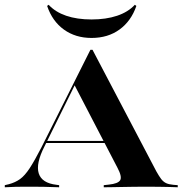

<svg xmlns="http://www.w3.org/2000/svg" viewBox="-38 -792 771 812"><path d="M150 -172.6Q112.9 -100 125.8 -58.9Q138.7 -17.7 200.8 -10.5L212.1 -8.9V0Q174.2 -1.6 144.8 -2Q115.3 -2.4 81.5 -2.4Q52.4 -2.4 30.2 -2Q8.1 -1.6 -17.7 0V-8.9L-0.8 -12.9Q26.6 -20.2 46.8 -34.7Q66.9 -49.2 87.5 -80.6Q108.1 -112.1 137.1 -168.5L344.4 -581.5H353.2L623.4 -66.9Q634.7 -46.8 643.5 -35.1Q652.4 -23.4 664.1 -17.7Q675.8 -12.1 694.4 -10.5L713.7 -8.9V0Q700 -0.8 679.4 -1.2Q658.9 -1.6 634.3 -2Q609.7 -2.4 581.5 -2.4H580.6Q552.4 -2.4 526.6 -2Q500.8 -1.6 477.4 -1.2Q454 -0.8 434.7 -0.4Q415.3 0 400.8 0V-8.9L422.6 -11.3Q461.3 -15.3 470.2 -29.8Q479 -44.4 458.9 -82.3L275.8 -434.7L289.5 -454.8ZM151.6 -187.1 156.5 -196H446.8L451.6 -187.1ZM349.2 -631.5Q281.5 -631.5 232.3 -666.9Q183.1 -702.4 161.3 -766.9L167.7 -771.8Q196 -741.1 241.9 -725.4Q287.9 -709.7 349.2 -709.7Q410.5 -709.7 457.3 -725.4Q504 -741.1 532.3 -771.8L538.7 -766.9Q516.9 -703.2 467.7 -667.3Q418.5 -631.5 349.2 -631.5Z"/></svg>

Font: Playfair 144pt SemiExpanded ExtraBold
Style: Regular
Weight: 800
Width: 6
Designer: Claus Eggers Sørensen
Foundry: Claus Eggers Sørensen
Version: Version 2.203